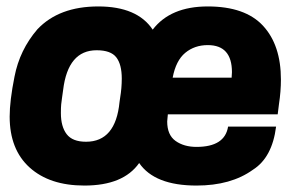

<svg xmlns="http://www.w3.org/2000/svg" viewBox="-20 -563 934 596"><path d="M590 13Q460 13 412 -57Q363 13 242 13Q134 13 72 -43Q10 -99 10 -201Q10 -250 25 -325Q41 -408 96 -472Q163 -543 285 -543Q406 -543 454 -471Q509 -543 625 -543Q741 -543 796.5 -483Q852 -423 852 -316Q852 -279 846 -240L842 -208H501L499 -186Q499 -144 525 -125.5Q551 -107 590 -107Q678 -107 688 -170H837Q825 -74 765 -36Q697 13 590 13ZM247 -123Q339 -123 351 -246L353 -260Q358 -290 358 -319Q358 -363 341 -385Q324 -407 280 -407Q191 -407 176 -284Q174 -269 172.5 -259Q171 -249 170 -239.5Q169 -230 169 -212Q169 -170 187 -146.5Q205 -123 247 -123ZM699 -322 700 -339Q700 -423 625 -423Q584 -423 555 -399Q526 -375 516 -322Z"/></svg>

Font: Tanohe Sans
Style: Bold Italic
Weight: 700
Designer: Village Type and Design LLC & Cristiano Sobral
Foundry: Cooper Hewitt Smithsonian Design Museum
Version: Version 1.00;September 29, 2021;FontCreator 13.0.0.2655 64-b